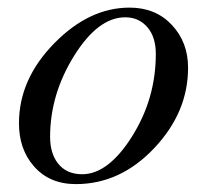

<svg xmlns="http://www.w3.org/2000/svg" viewBox="-20 -462 540 494"><path d="M463.9 -287.6Q463.9 -173.8 377.9 -82Q290 11.7 175.3 11.7Q106.4 11.7 66.4 -35.2Q28.8 -78.6 28.8 -145Q28.8 -258.8 120.6 -351.6Q210 -442.4 313.5 -442.4Q380.4 -442.4 422.1 -397.9Q463.9 -353.5 463.9 -287.6ZM380.9 -323.2Q380.9 -367.2 358.9 -392.3Q336.9 -417.5 302.2 -417.5Q232.4 -417.5 170.7 -318.4Q108.9 -219.2 108.9 -109.9Q108.9 -68.4 128.4 -42.5Q150.4 -13.7 191.4 -13.7Q257.8 -13.7 318.8 -109.4Q380.9 -207.5 380.9 -323.2Z"/></svg>

Font: Dai Banna SIL Book
Style: Oblique
Weight: 400
Italic angle: -11°
Designer: Victor Gaultney
Foundry: SIL International
Version: Version 2.000